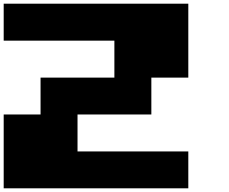

<svg xmlns="http://www.w3.org/2000/svg" viewBox="-20 -1020 1240 1040"><path d="M0 0V-399.9H199.7V-599.6H599.6V-799.8H0V-1000H1000V-599.6H799.8V-399.9H399.9V-199.7H1000V0Z"/></svg>

Font: 8-bit HUD
Style: Regular
Weight: 400
Designer: lSPl
Foundry: https://fontstruct.com
Version: Version 1.0